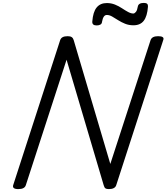

<svg xmlns="http://www.w3.org/2000/svg" viewBox="-20 -1287 1145 1321"><path d="M106 14Q62 14 71 -14L394 -1011Q399 -1025 411.5 -1031.5Q424 -1038 446 -1038Q464 -1038 473.5 -1031.5Q483 -1025 487 -1011L739 -159L1016 -1011Q1021 -1025 1034 -1031.5Q1047 -1038 1068 -1038Q1114 -1038 1103 -1011L780 -14Q776 0 763 7Q750 14 729 14Q713 14 705.5 9Q698 4 693 -14L438 -876L158 -14Q154 0 141 7Q128 14 106 14ZM645 -1112Q613 -1112 615 -1139Q620 -1205 645 -1235.5Q670 -1266 715 -1266Q745 -1266 771 -1255.5Q797 -1245 819.5 -1230Q842 -1215 861.5 -1204.5Q881 -1194 897 -1194Q906 -1194 915 -1205Q924 -1216 928 -1241Q932 -1267 970 -1267Q986 -1267 992.5 -1260.5Q999 -1254 998 -1241Q993 -1175 969 -1144Q945 -1113 898 -1113Q867 -1113 841 -1123.5Q815 -1134 793 -1148Q771 -1162 752 -1173Q733 -1184 715 -1184Q702 -1184 694 -1172Q686 -1160 682 -1137Q681 -1124 671 -1118Q661 -1112 645 -1112Z"/></svg>

Font: Playwrite IN
Style: Regular
Weight: 400
Designer: Veronika Burian, José Scaglione
Foundry: TypeTogether
Version: Version 1.002